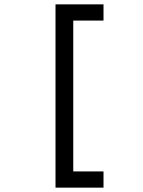

<svg xmlns="http://www.w3.org/2000/svg" viewBox="-20 -732 656 882"><path d="M235 130V-712H455.5V-637.5H316.5V55.5H455.5V130Z"/></svg>

Font: Overpass Mono
Style: Regular
Weight: 400
Designer: Delve Withrington, Dave Bailey
Foundry: Delve Fonts LLC
Version: Version 4.000